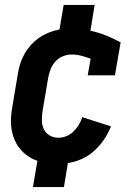

<svg xmlns="http://www.w3.org/2000/svg" viewBox="-20 -653 540 775"><path d="M113 102 131 -4Q110 -11 92 -23.5Q74 -36 60.5 -52.5Q47 -69 38.5 -89.5Q30 -110 26.5 -132.5Q23 -155 24.5 -178Q26 -201 30 -224L52 -354Q55 -375 61.5 -395.5Q68 -416 79 -435.5Q90 -455 105.5 -472Q121 -489 139.5 -501.5Q158 -514 178.5 -522Q199 -530 220 -534L237 -633H362L345 -529Q377 -522 407.5 -510Q438 -498 467 -482L444 -349H334L346 -416Q327 -423 308 -428Q289 -433 269 -433Q251 -433 233 -425.5Q215 -418 202.5 -403.5Q190 -389 183.5 -371.5Q177 -354 174 -336L152 -206Q149 -187 149 -168Q149 -149 156.5 -132.5Q164 -116 180 -106.5Q196 -97 216 -97Q232 -97 248 -103.5Q264 -110 276.5 -122Q289 -134 298 -149Q307 -164 312 -180L428 -143Q417 -115 400 -90Q383 -65 360.5 -44.5Q338 -24 310.5 -11.5Q283 1 254 5L238 102Z"/></svg>

Font: iosevka_custom_sans_ss08 XBd
Style: Italic
Weight: 800
Italic angle: -10°
Designer: Belleve Invis
Foundry: Belleve Invis
Version: Version 10.3.0; ttfautohint (v1.8.3)